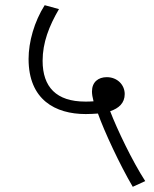

<svg xmlns="http://www.w3.org/2000/svg" viewBox="-20 -652 591 739"><path d="M491 67 539 45C489 -32 430 -156 404 -224C437 -235 460 -255 460 -290C460 -325 432 -355 391 -355C358 -355 334 -336 334 -300C334 -290 336 -277 340 -262C328 -261 317 -261 308 -261C197 -261 144 -317 144 -418C144 -488 169 -552 207 -617L152 -632C112 -569 90 -491 90 -425C90 -268 193 -213 310 -213C326 -213 342 -214 357 -215C381 -147 441 -18 491 67Z"/></svg>

Font: Noto Sans Devanagari UI Light
Style: Regular
Weight: 300
Designer: Jelle Bosma - Monotype Design Team
Foundry: Monotype Imaging Inc.
Version: Version 2.004